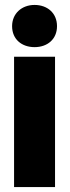

<svg xmlns="http://www.w3.org/2000/svg" viewBox="-20 -758 284 778"><path d="M29 -652C29 -598 69 -567 120 -567C172 -567 211 -599 211 -652C211 -705 172 -738 120 -738C68 -738 29 -703 29 -652ZM37 0H203V-528H37Z"/></svg>

Font: Asimov Pro
Style: Ult
Weight: 900
Designer: Google
Version: Version 2.000980; 2014